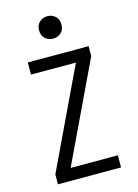

<svg xmlns="http://www.w3.org/2000/svg" viewBox="-123 -889 685 956"><g transform="rotate(-15 219.0 -411.0)"><path d="M53.7 -50.8 296.9 -562.5H65.4V-625H378.9V-574.2L135.7 -62.5H378.9V0H53.7ZM161.1 -764.6Q161.1 -791 177.7 -806.6Q194.3 -822.3 218.8 -822.3Q243.2 -822.3 259.8 -806.6Q276.4 -791 276.4 -764.6Q276.4 -737.3 259.8 -722.2Q243.2 -707 218.8 -707Q194.3 -707 177.7 -722.2Q161.1 -737.3 161.1 -764.6Z"/></g></svg>

Font: Sudo Variable
Style: Regular
Weight: 400
Monospace: yes
Designer: Jens Kutilek
Foundry: Jens Kutilek
Version: Version 0.040